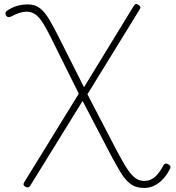

<svg xmlns="http://www.w3.org/2000/svg" viewBox="-20 -916 872 953"><path d="M696 17Q655 17 628 -3Q601 -23 579.5 -59Q558 -95 532 -143L390 -415L130 6Q126 13 120 14Q114 15 106 11Q98 6 97 1Q96 -4 100 -11L371 -451L231 -733Q206 -783 187.5 -810Q169 -837 151 -847.5Q133 -858 111 -858Q96 -858 78 -852.5Q60 -847 35 -834Q28 -830 21.5 -831Q15 -832 10 -839Q6 -846 7 -852Q8 -858 14 -862Q38 -879 64 -886.5Q90 -894 117 -894Q140 -894 157.5 -887Q175 -880 191.5 -863.5Q208 -847 226 -816.5Q244 -786 268 -739L397 -483L644 -887Q649 -895 654 -896Q659 -897 667 -892Q675 -886 676.5 -881.5Q678 -877 673 -869L414 -448L556 -175Q581 -128 599 -97.5Q617 -67 632.5 -50Q648 -33 663 -25.5Q678 -18 697 -18Q725 -18 747 -36Q769 -54 793 -98Q796 -103 802.5 -104Q809 -105 816 -100Q824 -95 825.5 -90.5Q827 -86 825 -81Q809 -48 788.5 -26.5Q768 -5 745 6Q722 17 696 17Z"/></svg>

Font: Playwrite HR Lijeva Thin
Style: Regular
Weight: 250
Designer: Veronika Burian, José Scaglione
Foundry: TypeTogether
Version: Version 1.002